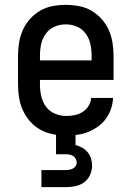

<svg xmlns="http://www.w3.org/2000/svg" viewBox="-20 -548 540 788"><path d="M252 8Q225 8 198 3Q171 -2 147 -15Q123 -28 104.5 -48.5Q86 -69 74.5 -94Q63 -119 58.5 -146Q54 -173 54 -200V-320Q54 -347 58.5 -374Q63 -401 74 -425.5Q85 -450 103.5 -470.5Q122 -491 145.5 -504.5Q169 -518 196 -523Q223 -528 250 -528Q277 -528 304 -523Q331 -518 354.5 -504.5Q378 -491 396.5 -470.5Q415 -450 426 -425.5Q437 -401 441.5 -374Q446 -347 446 -320V-220H144V-200Q144 -176 149.5 -152.5Q155 -129 169 -110Q183 -91 205.5 -81.5Q228 -72 252 -72Q269 -72 286.5 -75.5Q304 -79 319 -88.5Q334 -98 343.5 -113.5Q353 -129 354 -146H444Q443 -123 435.5 -101Q428 -79 414.5 -60.5Q401 -42 382 -28.5Q363 -15 342 -6.5Q321 2 298 5Q275 8 252 8ZM356 -300V-320Q356 -344 351 -367Q346 -390 332 -409.5Q318 -429 296 -438.5Q274 -448 250 -448Q226 -448 204 -438.5Q182 -429 168 -409.5Q154 -390 149 -367Q144 -344 144 -320V-300ZM150 220V150H250Q258 150 265.5 148.5Q273 147 279.5 143.5Q286 140 290.5 133.5Q295 127 295 120Q295 112 291 104.5Q287 97 280.5 92.5Q274 88 266 86.5Q258 85 250 85H210V0H290V47Q304 51 317 58Q330 65 339.5 76.5Q349 88 353.5 102.5Q358 117 358 132Q358 151 349.5 170Q341 189 325 200.5Q309 212 289.5 216Q270 220 250 220Z"/></svg>

Font: Iosevka SS04 Medium
Style: Regular
Weight: 500
Monospace: yes
Designer: Belleve Invis
Foundry: Belleve Invis
Version: Version 19.0.0; ttfautohint (v1.8.4)